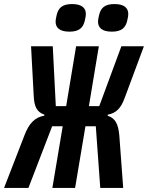

<svg xmlns="http://www.w3.org/2000/svg" viewBox="-57 -926 729 946"><path d="M-37 0H83L200 -304H252L201 0H313L364 -304H415L437 0H550L531 -257C526 -317 510 -344 473 -356L474 -361C515 -369 539 -391 559 -448L652 -698H541L432 -403H381L430 -698H318L269 -403H218L203 -698H96L109 -456C111 -399 126 -373 162 -361L161 -356C115 -348 86 -319 63 -258ZM285 -770C334 -770 353 -790 361 -825C365 -841 366 -850 366 -857C366 -885 348 -906 298 -906C249 -906 230 -886 222 -851C218 -835 217 -826 217 -819C217 -791 235 -770 285 -770ZM494 -770C543 -770 562 -790 570 -825C574 -841 575 -850 575 -857C575 -885 557 -906 507 -906C458 -906 439 -886 431 -851C427 -835 426 -826 426 -819C426 -791 444 -770 494 -770Z"/></svg>

Font: IBM Plex Mono SmBld
Style: Italic
Weight: 600
Italic angle: -9.5°
Monospace: yes
Designer: Mike Abbink, Paul van der Laan, Pieter van Rosmalen
Foundry: Bold Monday
Version: Version 2.004